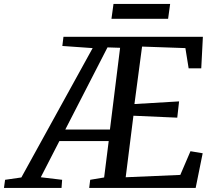

<svg xmlns="http://www.w3.org/2000/svg" viewBox="-106 -924 1056 944"><path d="M-86.5 0 -81 -40 -1 -51.5 349.5 -687.5 200.5 -698 206 -743H891.5L883.5 -588H821.5L805.5 -687.5L592.5 -695L555 -412.5L774.5 -425.5L765.5 -345.5L550 -355L512 -52.5L780.5 -64L830.5 -180.5L890.5 -170.5L856 0H332.5L337.5 -40L406 -51.5L428.5 -230.5H186L94.5 -52.5L199.5 -40L196.5 0ZM215 -287H434.5L484.5 -689L422.5 -691ZM452 -904.5H730.5L720.5 -831.5H442Z"/></svg>

Font: Merriweather Light 18pt
Style: Italic
Weight: 400
Italic angle: -7.8°
Version: Version 2.101